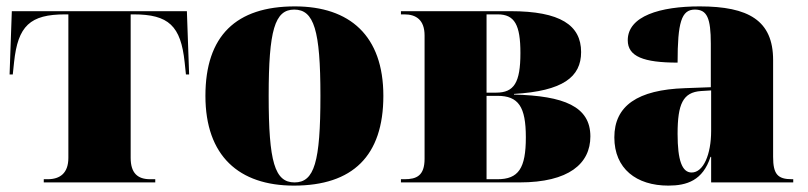

<svg xmlns="http://www.w3.org/2000/svg" viewBox="-20 -571 2528 601"><path d="M117 0H466V-10H450C411 -10 389 -29 389 -77V-526H398C508 -526 546 -490 558 -376L562 -338H572L565 -536H17L10 -338H20L24 -376C36 -490 74 -526 184 -526H194V-77C194 -29 168 -10 129 -10H117Z M900 10C1084 10 1180 -83 1180 -271C1180 -459 1075 -551 903 -551C719 -551 623 -459 623 -271C623 -83 728 10 900 10ZM902 0C840 0 821 -64 821 -271C821 -476 840 -541 901 -541C963 -541 983 -476 983 -271C983 -64 964 0 902 0Z M1235 0H1606C1761 0 1828 -59 1828 -144C1828 -238 1745 -271 1589 -275V-277C1742 -286 1799 -330 1799 -408C1799 -492 1734 -536 1578 -536H1235V-526H1246C1282 -526 1309 -509 1309 -460V-74C1309 -21 1284 -10 1246 -10H1235ZM1533 -281H1503V-526H1538C1591 -526 1609 -493 1609 -405C1609 -312 1589 -281 1533 -281ZM1537 -10H1503V-271H1537C1603 -271 1626 -237 1626 -141C1626 -44 1603 -10 1537 -10Z M2072 10C2130 10 2180 -6 2204 -80H2206V0H2463V-10H2459C2414 -10 2400 -26 2400 -80V-383C2400 -507 2323 -551 2170 -551C2047 -551 1945 -521 1945 -445C1945 -394 1995 -375 2101 -375C2101 -501 2113 -541 2155 -541C2193 -541 2205 -515 2205 -434V-298L2124 -295C1976 -290 1903 -240 1903 -141C1903 -43 1972 10 2072 10ZM2145 -31C2115 -31 2101 -69 2101 -152C2101 -246 2118 -282 2174 -286L2206 -288V-161C2206 -88 2182 -31 2145 -31Z"/></svg>

Font: Noto Serif Display Black
Style: Regular
Weight: 900
Designer: Monotype Design Team
Foundry: Monotype Imaging Inc.
Version: Version 2.009